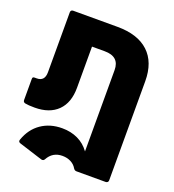

<svg xmlns="http://www.w3.org/2000/svg" viewBox="-151 -697 980 1083"><g transform="rotate(20 339.5 -155.5)"><path d="M368 -581Q490 -581 555 -520.5Q620 -460 620 -346V249Q620 256 615.5 260Q611 264 604 264H429Q418 264 411 253Q399 232 376.5 220.5Q354 209 326 209Q267 209 239 261Q233 272 220 269L78 224Q63 219 69 204Q93 136 146 99.5Q199 63 272 63Q324 63 366 83Q408 103 436 142V-346Q436 -427 347 -427H271V-180Q271 -90 222 -41.5Q173 7 84 7Q46 7 27 3Q14 0 14 -13V-138Q14 -146 16.5 -149Q19 -152 27 -152H39Q87 -152 87 -206V-566Q87 -573 91 -577Q95 -581 102 -581Z"/></g></svg>

Font: LINE Seed Sans TH App ExtraBold
Style: Regular
Weight: 800
Designer: Dalton Maag Ltd | Thai characters by Cadson Demak Co.,Ltd.
Foundry: Dalton Maag Ltd
Version: Version 1.003